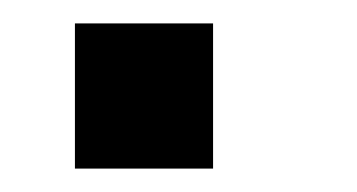

<svg xmlns="http://www.w3.org/2000/svg" viewBox="-20 -131 305 164"><path d="M162 13V-111H44V13Z"/></svg>

Font: Alpha Sans Medium
Style: Regular
Weight: 500
Designer: [Spoqa Han Sans Neo] Dong-huui Kim  Younghwa Kang  Yujin Lee  [Noto Sans] Ryoko NISHIZUKA  (kana & ideographs); Paul D. 
Foundry: Spoqa (http://www.spoqa-han-sans.com)
Version: Version 1.100;hotconv 1.0.109;makeotfexe 2.5.65596